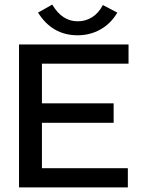

<svg xmlns="http://www.w3.org/2000/svg" viewBox="-20 -818 640 838"><path d="M63 0V-624H541V-540H163V-367H476V-282H163V-84H538V0ZM429 -796 492 -763Q464 -715 418.5 -689.5Q373 -664 319 -664Q208 -664 146 -763L208 -798Q251 -725 319 -725Q353 -725 381.5 -742.5Q410 -760 429 -796Z"/></svg>

Font: Inconsolata Expanded SemiBold
Style: Regular
Weight: 600
Width: 7
Monospace: yes
Designer: Raph Levien, Cyreal, Brenton Simpson
Foundry: Raph Levien, Cyreal, Google
Version: Version 3.001; ttfautohint (v1.8.2.53-6de2)